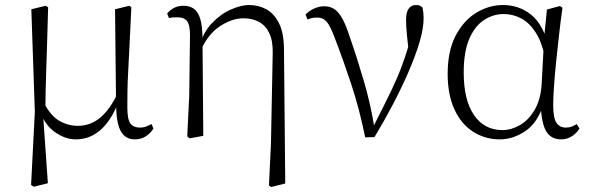

<svg xmlns="http://www.w3.org/2000/svg" viewBox="-20 -542 2356 766"><path d="M104 196 119 -96 105 -505 162 -519 172 -513Q170 -433 168 -372.5Q166 -312 164.5 -264.5Q163 -217 162 -177.5Q161 -138 161 -99L152 -82L171 189L115 203ZM518 14Q480 14 462 -18.5Q444 -51 443 -124V-127L439 -505L496 -519L504 -513Q500 -428 497 -366Q494 -304 491.5 -259Q489 -214 488.5 -180Q488 -146 488 -115Q488 -65 500.5 -49Q513 -33 538 -33Q553 -33 564 -37.5Q575 -42 585 -47L592 -29Q582 -12 563 1Q544 14 518 14ZM283 14Q240 14 199 -15Q158 -44 141 -97H139L155 -132Q182 -80 216.5 -60Q251 -40 291 -40Q340 -40 378.5 -71.5Q417 -103 448 -167L461 -155H459Q433 -74 388 -30Q343 14 283 14Z M727 2 735 -161 738 -402Q738 -442 726.5 -457.5Q715 -473 687 -473Q679 -473 671 -472.5Q663 -472 654 -470L647 -488Q656 -500 672.5 -509.5Q689 -519 712 -519Q736 -519 753 -507.5Q770 -496 779 -466.5Q788 -437 788 -381V-377L791 0L736 10ZM1053 198 1061 30 1068 -330Q1069 -379 1054.5 -409.5Q1040 -440 1013.5 -454.5Q987 -469 951 -469Q906 -469 858.5 -438Q811 -407 783 -345L773 -356H775Q790 -412 825 -449Q860 -486 901 -504Q942 -522 973 -522Q1011 -522 1042.5 -505Q1074 -488 1093.5 -448.5Q1113 -409 1113 -342L1118 190L1062 204Z M1437 6Q1414 -107 1382 -204Q1350 -301 1318 -384Q1299 -437 1284 -454.5Q1269 -472 1246 -472Q1223 -472 1207 -464L1199 -484Q1213 -499 1233.5 -508Q1254 -517 1273 -517Q1298 -517 1315 -505Q1332 -493 1346.5 -466.5Q1361 -440 1375 -396Q1404 -313 1432 -217.5Q1460 -122 1475 -24H1462L1468 -34Q1495 -88 1518 -133.5Q1541 -179 1560.5 -223Q1580 -267 1596.5 -316.5Q1613 -366 1628 -427L1614 -311Q1607 -366 1603.5 -402Q1600 -438 1600 -462Q1600 -493 1610.5 -507.5Q1621 -522 1640 -522Q1650 -522 1656 -519Q1662 -516 1666 -511Q1668 -501 1669 -491Q1670 -481 1670 -469Q1670 -428 1653.5 -373Q1637 -318 1609.5 -254.5Q1582 -191 1547 -124.5Q1512 -58 1474 5Z M1974 14Q1915 14 1867.5 -16.5Q1820 -47 1793 -105.5Q1766 -164 1766 -247Q1766 -340 1798.5 -401Q1831 -462 1881.5 -492Q1932 -522 1986 -522Q2052 -522 2100.5 -482Q2149 -442 2171 -349H2179L2157 -296Q2145 -368 2119 -409.5Q2093 -451 2059.5 -468.5Q2026 -486 1990 -486Q1948 -486 1911.5 -462.5Q1875 -439 1852.5 -387.5Q1830 -336 1830 -253Q1830 -143 1871 -83Q1912 -23 1985 -23Q2019 -23 2053 -42Q2087 -61 2112 -102Q2137 -143 2141 -207L2151 -393L2162 -504L2214 -518L2224 -511Q2217 -461 2210.5 -404.5Q2204 -348 2198.5 -293.5Q2193 -239 2190 -194.5Q2187 -150 2187 -123Q2187 -71 2200 -52Q2213 -33 2237 -33Q2251 -33 2261 -37Q2271 -41 2281 -47L2292 -29Q2280 -10 2261 2Q2242 14 2218 14Q2179 14 2159.5 -17.5Q2140 -49 2137 -128H2149Q2125 -52 2076 -19Q2027 14 1974 14Z"/></svg>

Font: Noto Serif KR
Style: Regular
Weight: 200
Designer: Ryoko NISHIZUKA 西塚涼子 (kana & ideographs); Frank Grießhammer (Latin, Greek & Cyrillic); Wenlong ZHANG 张文龙 (bopomofo); San
Foundry: Adobe
Version: Version 2.001;hotconv 1.1.0;makeotfexe 2.6.0